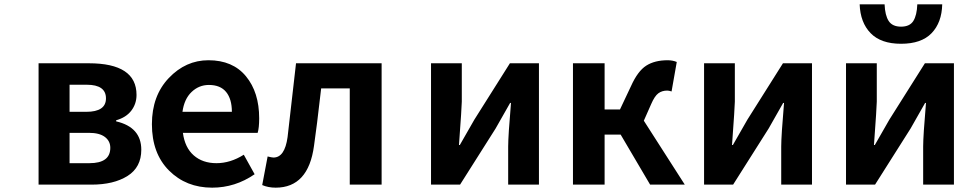

<svg xmlns="http://www.w3.org/2000/svg" viewBox="-20 -852 4422 886"><path d="M158 0V-560H390Q610 -560 610 -414Q610 -373 586 -341.5Q562 -310 516 -297V-292Q632 -265 632 -161Q632 -80 568.5 -40Q505 0 402 0ZM301 -336H378Q469 -336 469 -398Q469 -461 380 -461H301ZM301 -99H393Q489 -99 489 -170Q489 -201 464 -220Q439 -239 390 -239H301Z M959 14Q839 14 760 -65Q681 -144 681 -279Q681 -410 759 -492Q837 -574 942 -574Q1054 -574 1115 -500Q1176 -426 1176 -306Q1176 -262 1169 -239H824Q833 -171 874 -135Q915 -99 979 -99Q1043 -99 1105 -138L1155 -48Q1065 14 959 14ZM822 -336H1050Q1050 -395 1023.5 -427.5Q997 -460 944 -460Q898 -460 864 -427.5Q830 -395 822 -336Z M1252 14Q1218 14 1190 2L1215 -130Q1235 -125 1242 -125Q1294 -125 1307 -219Q1308 -231 1346 -560H1741V0H1594V-444H1462Q1441 -260 1429 -179Q1403 14 1252 14Z M1969 0V-560H2111V-383Q2111 -362 2098 -183H2102Q2166 -294 2169 -300L2333 -560H2467V0H2325V-176Q2325 -225 2338 -377H2334Q2284 -290 2267 -259L2103 0Z M2951 -295 3140 0H2980L2844 -231H2770V0H2624V-560H2770V-347H2841L2892 -455Q2923 -524 2962 -549Q3001 -574 3061 -574Q3084 -574 3103 -566L3079 -430Q3067 -434 3059 -434Q3035 -434 3018 -421.5Q3001 -409 2985 -372Z M3229 0V-560H3371V-383Q3371 -362 3358 -183H3362Q3426 -294 3429 -300L3593 -560H3727V0H3585V-176Q3585 -225 3598 -377H3594Q3544 -290 3527 -259L3363 0Z M3884 0V-560H4026V-383Q4026 -362 4013 -183H4017Q4081 -294 4084 -300L4248 -560H4382V0H4240V-176Q4240 -225 4253 -377H4249Q4199 -290 4182 -259L4018 0ZM4138 -650Q4045 -650 3997.5 -699Q3950 -748 3947 -832H4062Q4064 -781 4081 -755Q4098 -729 4138 -729Q4178 -729 4194.5 -755Q4211 -781 4213 -832H4328Q4326 -748 4279 -699Q4232 -650 4138 -650Z"/></svg>

Font: NotoSansHansBold
Style: Bold
Weight: 700
Designer: Ryoko NISHIZUKA  (kana & ideographs); Paul D. Hunt (Latin, Greek & Cyrillic); Wenlong ZHANG  (bopomofo); Sandoll Communi
Foundry: Adobe Systems Incorporated
Version: Version 1.00;December 8, 2021;FontCreator 13.0.0.2675 64-bit